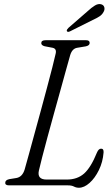

<svg xmlns="http://www.w3.org/2000/svg" viewBox="-20 -894 540 926"><path d="M307.5 0H24Q3.5 0 5.5 -14Q6 -26 25 -30L59 -35.5Q88 -40.5 99 -77Q106.5 -103.5 118.8 -148Q131 -192.5 146 -247.5Q161 -302.5 177 -360.8Q193 -419 207.2 -473Q221.5 -527 232.5 -569.5Q243.5 -612 248.5 -635.5Q254 -659 234 -663.5L195 -671Q179 -675.5 179 -686Q179 -700 199.5 -700H395.5Q412.5 -700 412.5 -687Q412.5 -674.5 394 -670.5L352 -663.5Q328 -659.5 318.5 -628Q311.5 -603.5 299.2 -559.2Q287 -515 271.8 -460Q256.5 -405 240.2 -346.2Q224 -287.5 209.2 -233.2Q194.5 -179 183.5 -136.2Q172.5 -93.5 167.5 -71Q158 -28 205 -28H302Q353 -28 385.8 -57.2Q418.5 -86.5 447.5 -158Q455.5 -177 467.5 -177Q481 -177 479.5 -158.5Q476 -112.5 457 -73.8Q438 -35 412 -11.8Q386 11.5 360.5 11.5Q347.5 11.5 336.8 5.8Q326 0 307.5 0ZM402 -839.5Q422 -858 437.8 -867.5Q453.5 -877 467.5 -873.5Q480 -870 483 -859.2Q486 -848.5 480 -837.5Q473 -823.5 459.5 -814.8Q446 -806 427 -797.5L317 -742.5Q306 -737.5 302.5 -744Q301 -747.5 303.5 -751.5Q306 -755.5 310 -759.5Z"/></svg>

Font: Fraunces 72pt S050 Light
Style: Italic
Weight: 300
Italic angle: -16°
Version: Version 1.000; ttfautohint (v1.8.3)